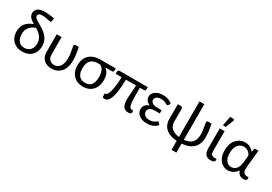

<svg xmlns="http://www.w3.org/2000/svg" viewBox="37 -1810 4316 3045"><g transform="rotate(30 2195.5 -287.0)"><path d="M276.5 6.5Q198 6.5 146 -25.5Q94 -57.5 68 -109Q40 -162.5 40 -229.5Q40 -400 222 -464Q189 -482.5 163.5 -502.5Q138 -522.5 123.5 -547Q109 -571.5 109 -603.5Q109 -637.5 127 -664Q145 -690.5 182.8 -705.8Q220.5 -721 280.5 -721Q316 -721 363.2 -715.8Q410.5 -710.5 451.5 -702.5L444.5 -649Q444 -629 420 -629Q411 -629 384 -635.5Q314 -651 275 -651Q230.5 -651 211.5 -637.5Q193 -623.5 193 -604Q193 -586.5 206.5 -571Q220 -555.5 243 -540.2Q266 -525 295.5 -508.5Q331 -489 368 -464.2Q405 -439.5 438 -406.5Q470.5 -374 490.5 -329.5Q511 -285.5 511 -226Q511 -120.5 447 -57Q383 6.5 276.5 6.5ZM276.5 -61.5Q317.5 -61.5 350.5 -80Q383.5 -98.5 402.8 -134.5Q422 -170.5 422 -223Q422 -277 401.5 -315Q381 -353 349.2 -381Q317.5 -409 280 -430Q240.5 -416.5 207.2 -391.5Q174 -366.5 152.5 -327Q132 -288 132 -232Q132 -188 146.8 -149Q161.5 -110 193.5 -85.8Q225.5 -61.5 276.5 -61.5Z M818.5 8Q752 8 707 -16Q662 -40 639 -83.2Q616 -126.5 616 -183.5V-506H705V-183.5Q705 -143.5 720.5 -116.8Q736 -90 763 -76.2Q790 -62.5 824.5 -62.5Q858 -62.5 889 -81.5Q920.5 -101 941 -146.5Q961.5 -192.5 961.5 -271.5Q961.5 -312.5 955.8 -353.2Q950 -394 942 -434Q934.5 -474 934.5 -480Q934.5 -495 943 -500.5Q951.5 -506 959.5 -506H1020.5Q1037.5 -408.5 1042.8 -365Q1048 -321.5 1048 -271.5Q1048 -199 1029.2 -146Q1010.5 -93 978.2 -59Q946 -25 904.8 -8.5Q863.5 8 818.5 8Z M1388 7Q1278 7 1211.8 -61.2Q1145.5 -129.5 1145.5 -248.5Q1145.5 -324 1175.8 -381.8Q1206 -439.5 1267.8 -472Q1329.5 -504.5 1423 -504.5H1697V-462.5Q1697 -453.5 1689.5 -444.5Q1682 -435.5 1667.5 -435.5H1547Q1628 -377 1628 -248.5Q1628 -172 1598.8 -114.5Q1569.5 -57 1515.8 -25Q1462 7 1388 7ZM1387.5 -62.5Q1465 -62.5 1500.8 -112.8Q1536.5 -163 1536.5 -252.5Q1536.5 -316.5 1515.5 -366.8Q1494.5 -417 1448 -435.5H1422.5Q1324.5 -435.5 1281 -386.8Q1237.5 -338 1237.5 -246.5Q1237.5 -152 1277.5 -107.2Q1317.5 -62.5 1387.5 -62.5Z M1782 4Q1770 4 1757.2 -0.2Q1744.5 -4.5 1744.5 -14V-74.5H1754.5Q1774.5 -74.5 1795 -109.5Q1816 -145 1830 -224.8Q1844 -304.5 1848 -431H1738.5V-468.5Q1738.5 -480 1747.5 -490.8Q1756.5 -501.5 1773 -501.5H2285V-459.5Q2285 -448 2278 -439.5Q2271 -431 2256.5 -431H2182.5Q2182 -407 2181.5 -392.5Q2181.5 -377.5 2181.2 -364Q2181 -350.5 2181 -328Q2181 -240 2185.2 -187.2Q2189.5 -134.5 2198.5 -107.5Q2207.5 -80.5 2221 -71.8Q2234.5 -63 2253 -63H2272.5V-27Q2272.5 -11.5 2255.2 -4.2Q2238 3 2213 3Q2151.5 3 2123.5 -40.5Q2095.5 -84 2095.5 -172.5Q2095.5 -215 2101.5 -272.5Q2107 -336.5 2111 -431H1926Q1923.5 -303.5 1911.8 -219Q1900 -134.5 1880.8 -85.5Q1861.5 -36.5 1836.5 -16.2Q1811.5 4 1782 4Z M2561.5 6.5Q2507 6.5 2461 -11.2Q2415 -29 2387.2 -62.8Q2359.5 -96.5 2359.5 -144.5Q2359.5 -190.5 2386 -220.5Q2412.5 -250.5 2456.5 -266Q2410.5 -285 2390.5 -316.5Q2371 -348 2371 -379Q2371 -413 2391.8 -444Q2412.5 -475 2455.8 -494.8Q2499 -514.5 2566.5 -514.5Q2670.5 -514.5 2732 -454.5L2712 -420.5Q2707 -413 2702.5 -410.2Q2698 -407.5 2691.5 -407.5Q2683.5 -407.5 2670 -416.5Q2657 -425.5 2632.5 -435.5Q2608 -445.5 2567.5 -445.5Q2512 -445.5 2485 -423.5Q2457.5 -401.5 2457.5 -371Q2457.5 -339.5 2487.8 -317Q2518 -294.5 2576 -294.5H2658.5V-235.5H2576Q2510 -235.5 2480 -212Q2450 -188.5 2450 -152.5Q2450 -115 2480 -88.2Q2510 -61.5 2566.5 -61.5Q2595.5 -61.5 2615.8 -67.5Q2636 -73.5 2650.2 -81.8Q2664.5 -90 2674 -98Q2682 -103.5 2688.5 -107.5Q2695 -111.5 2701.5 -111.5Q2713 -111.5 2718.5 -103L2743.5 -70.5Q2707 -29.5 2658.2 -11.5Q2609.5 6.5 2561.5 6.5Z M3197.5 171H3108.5V7Q3013.5 0.5 2952.5 -31.2Q2891.5 -63 2862.5 -116Q2833.5 -169 2833.5 -238V-506H2895Q2906.5 -506 2914.5 -494.2Q2922.5 -482.5 2922.5 -471.5V-238Q2922.5 -184.5 2946 -148Q2969.5 -111.5 3011.2 -90.8Q3053 -70 3108.5 -64.5V-716H3197.5V-64.5Q3389.5 -79.5 3389.5 -271.5Q3389.5 -317.5 3384.2 -352.8Q3379 -388 3372.5 -419.5Q3367 -447.5 3362.5 -476.5Q3362.5 -493 3370.5 -499.5Q3378.5 -506 3387.5 -506H3451Q3463.5 -443.5 3471 -388.2Q3478.5 -333 3478.5 -271.5Q3478.5 -131.5 3394 -62.5Q3320.5 -2 3197.5 6Z M3725 6Q3682.5 6 3655 -12.5Q3627.5 -31 3614.2 -62.5Q3601 -94 3601 -133.5V-506.5H3690V-138Q3690 -60 3759.5 -60.5H3800.5V-33Q3800.5 -13 3777.8 -3.5Q3755 6 3725 6ZM3672 -574H3619L3653 -746.5H3708.5Q3729 -746.5 3729.5 -727.5Q3729.5 -721.5 3727 -714.5Z M4041.5 7Q3985 7 3939.8 -22.8Q3894.5 -52.5 3867.8 -108.8Q3841 -165 3841 -244.5Q3841 -331.5 3871.5 -391Q3902 -450.5 3951.5 -482.5Q4002 -515.5 4065 -515.5Q4121 -515.5 4160.8 -492.5Q4200.5 -469.5 4224 -435L4233.5 -488Q4238.5 -506.5 4257 -506.5H4310.5L4283 -236L4280.5 -196Q4277.5 -167.5 4277.5 -144Q4277.5 -100.5 4300.5 -81.5Q4323 -62.5 4356 -62.5H4385V-26.5Q4385 -15.5 4370 -5.8Q4355 4 4325 4Q4287.5 4 4255.5 -17.5Q4223.5 -39 4208.5 -88Q4176 -38.5 4131.5 -15.5Q4087 7 4041.5 7ZM4062 -64.5Q4094.5 -64.5 4123.2 -81Q4152 -97.5 4171.8 -133.5Q4191.5 -169.5 4197.5 -227.5L4210.5 -356Q4200.5 -380.5 4182.8 -401Q4165 -421.5 4139.8 -434Q4114.5 -446.5 4081 -446.5Q4042.5 -446.5 4008.8 -426Q3975 -405.5 3954 -361.5Q3933 -317.5 3933 -247Q3933 -183.5 3950.8 -143Q3968.5 -102.5 3998 -83.5Q4027.5 -64.5 4062 -64.5Z"/></g></svg>

Font: Verano Sans
Style: Regular
Weight: 400
Designer: Lukasz Dziedzic with Adam Twardoch and Botio Nikoltchev
Foundry: tyPoland Lukasz Dziedzic
Version: Version 3.001;December 28, 2019;FontCreator 12.0.0.2547 64-b